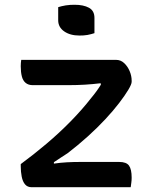

<svg xmlns="http://www.w3.org/2000/svg" viewBox="-20 -785 640 805"><path d="M69 -534H467Q486 -534 500.5 -520.5Q515 -507 523.5 -487Q532 -467 532 -447V-442Q532 -432 518 -408.5Q504 -385 479.5 -353Q455 -321 421.5 -285Q388 -249 347.5 -212.5Q307 -176 264 -143Q251 -134 234 -123.5Q217 -113 206 -105V-99Q233 -103 260 -104.5Q287 -106 315 -106H480Q510 -106 521 -90.5Q532 -75 532 -40Q532 -29 530.5 -18.5Q529 -8 528 0H113Q95 0 85 -12Q75 -24 71 -44.5Q67 -65 67 -88V-97Q120 -136 174 -181.5Q228 -227 276.5 -276.5Q325 -326 363 -375Q374 -388 384.5 -402.5Q395 -417 403 -430L402 -436Q369 -432 336 -430Q303 -428 267 -428H117Q99 -428 87.5 -437.5Q76 -447 71.5 -465Q67 -483 67 -507Q67 -514 67.5 -521Q68 -528 69 -534ZM224 -755Q230 -757 238.5 -759Q247 -761 256 -762.5Q265 -764 274.5 -764.5Q284 -765 293 -765Q330 -765 353 -752.5Q376 -740 376 -710V-646Q370 -644 362.5 -642Q355 -640 347 -638.5Q339 -637 330.5 -636.5Q322 -636 313 -636Q274 -636 249 -653.5Q224 -671 224 -700Z"/></svg>

Font: Recursive Monospace Casual Medium
Style: Regular
Weight: 500
Version: Version 1.047